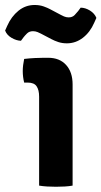

<svg xmlns="http://www.w3.org/2000/svg" viewBox="-66 -726 397 751"><path d="M218 0Q204.5 2.5 187.2 3.5Q170 4.5 153 4.5Q136 4.5 118.8 3.5Q101.5 2.5 87 0V-348Q87 -374 77.2 -388.5Q67.5 -403 42 -403H28.5Q23 -425 23 -448Q23 -459.5 24.5 -471.5Q26 -483.5 28.5 -495.5Q50 -498 70.5 -499Q91 -500 105 -500H122.5Q167 -500 192.5 -472Q218 -444 218 -395.5ZM195.5 -556.5Q177.5 -556.5 162.2 -561.5Q147 -566.5 135 -573L94 -594.5Q89.5 -597 81 -600.5Q72.5 -604 63 -604Q48.5 -604 39.5 -595Q30.5 -586 26 -580L16 -566.5Q-2 -567 -20.8 -578Q-39.5 -589 -46 -606.5L-37.5 -625.5Q-21.5 -661.5 6.2 -684Q34 -706.5 69.5 -706.5Q89 -706.5 105 -700.8Q121 -695 130 -690L171.5 -668Q175.5 -665.5 184.2 -661.8Q193 -658 202.5 -658Q217 -658 225.8 -667Q234.5 -676 239.5 -682.5L249.5 -696Q267.5 -696 285.8 -684.8Q304 -673.5 311 -656L302.5 -637Q286.5 -600 258.2 -578.2Q230 -556.5 195.5 -556.5Z"/></svg>

Font: Signika Light SemiBold
Style: Regular
Weight: 600
Version: Version 2.003;gftools[0.9.32]